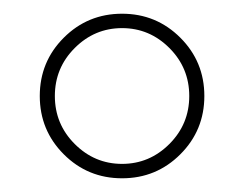

<svg xmlns="http://www.w3.org/2000/svg" viewBox="-20 -764 356 280"><path d="M73 -709Q108 -744 158 -744Q208 -744 243 -709Q278 -674 278 -624Q278 -574 243 -539Q208 -504 158 -504Q108 -504 73 -539Q38 -574 38 -624Q38 -674 73 -709ZM89 -694Q60 -665 60 -624Q60 -583 89 -554Q118 -525 158 -525Q198 -525 227 -554Q256 -583 256 -624Q256 -665 227 -694Q198 -723 158 -723Q118 -723 89 -694Z"/></svg>

Font: Nacelle Thin
Style: Regular
Weight: 100
Designer: Sora Sagano
Foundry: Sora Sagano
Version: Version 1.000;FEAKit 1.0